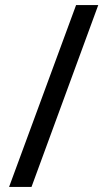

<svg xmlns="http://www.w3.org/2000/svg" viewBox="-20 -738 421 762"><path d="M370 -718 105 4H16L282 -718Z"/></svg>

Font: Noto Sans Georgian ExtraCondensed Medium
Style: Regular
Weight: 500
Width: 2
Designer: Monotype Design Team, Akaki Razmadze
Foundry: Google LLC
Version: Version 2.005; ttfautohint (v1.8.4.7-5d5b)